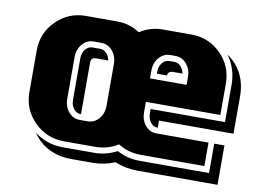

<svg xmlns="http://www.w3.org/2000/svg" viewBox="-64 -572 963 724"><g transform="rotate(10 417.5 -209.5)"><path d="M835 -139.2H549.8V-111.8H548.8Q532.7 -111.8 522 -125.7Q511.2 -139.6 511.2 -160.2V-176.8H795.9V-319.8Q795.9 -380.4 761.2 -429.2Q835 -377.9 835 -280.8ZM809.1 61H503.9Q457 61 416 43.9Q375 61 330.1 61H248Q202.1 61 164.1 42.5Q126 23.9 101.1 -13.2Q149.4 22.9 210 22.9H330.1Q375.5 22.9 417 1Q457 22.9 503.9 22.9H770V-89.8H809.1ZM773.9 -200.2H488.8V-160.2Q488.8 -129.9 506.1 -109.9Q523.4 -89.8 548.8 -89.8H748V0H503.9Q455.6 0 417 -24.9Q378.4 0 330.1 0H210Q143.6 0 96.7 -46.9Q49.8 -93.8 49.8 -160.2V-319.8Q49.8 -386.7 96.7 -433.3Q143.6 -480 210 -480H330.1Q377 -480 417 -454.1Q457 -480 503.9 -480H613.8Q680.7 -480 727.3 -433.3Q773.9 -386.7 773.9 -319.8ZM628.9 -290V-319.8Q628.9 -349.6 611.3 -369.9Q593.8 -390.1 568.8 -390.1H548.8Q523.9 -390.1 506.3 -369.9Q488.8 -349.6 488.8 -319.8V-290ZM606 -329.1H570.8Q551.3 -329.1 549.8 -312H511.2V-319.8Q511.2 -339.8 522.2 -353.5Q533.2 -367.2 548.8 -367.2H568.8Q582.5 -367.2 592.8 -356.4Q603 -345.7 606 -329.1ZM345.2 -160.2V-319.8Q345.2 -349.6 327.6 -369.9Q310.1 -390.1 285.2 -390.1H254.9Q230 -390.1 212.4 -369.9Q194.8 -349.6 194.8 -319.8V-160.2Q194.8 -129.9 212.2 -109.9Q229.5 -89.8 254.9 -89.8H285.2Q310.5 -89.8 327.9 -109.9Q345.2 -129.9 345.2 -160.2ZM255.9 -111.8H254.9Q238.8 -111.8 227.8 -125.7Q216.8 -139.6 216.8 -160.2V-319.8Q216.8 -339.8 228 -353.5Q239.3 -367.2 254.9 -367.2H285.2Q298.3 -367.2 308.6 -356.4Q318.8 -345.7 321.8 -329.1H276.9Q265.1 -329.1 260.5 -324.2Q255.9 -319.3 255.9 -309.1Z"/></g></svg>

Font: Laconic
Style: Shadow
Weight: 900
Width: 6
Designer: Robby Woodard
Version: Version 1.000